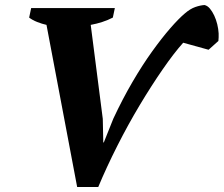

<svg xmlns="http://www.w3.org/2000/svg" viewBox="-20 -732 890 764"><path d="M794 -712Q806 -709 815.5 -697.5Q825 -686 832.5 -670Q840 -654 844.5 -635.5Q849 -617 850 -599Q850 -591 850 -583.5Q850 -576 849 -569L810 -534L709 -562Q673 -522 628 -457Q583 -392 536.5 -314.5Q490 -237 447 -152Q404 -67 371 12H287L165 -633Q147 -637 128 -644.5Q109 -652 96 -662L104 -700H437L429 -662Q390 -642 341 -633L389 -259L391 -165H393L431 -260Q468 -339 507.5 -406.5Q547 -474 585.5 -527.5Q624 -581 657.5 -619.5Q691 -658 716 -679Q737 -697 757 -704Q777 -711 794 -712Z"/></svg>

Font: PT Serif
Style: Bold Italic
Weight: 700
Italic angle: -12°
Designer: A.Korolkova, O.Umpeleva, V.Yefimov
Foundry: ParaType Ltd
Version: Version 1.000W OFL